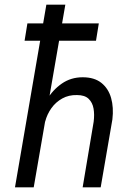

<svg xmlns="http://www.w3.org/2000/svg" viewBox="-20 -800 549 820"><path d="M124 0H44L178 -780H259ZM380 -280Q384 -311 379.5 -336.5Q375 -362 358.5 -378Q342 -394 309 -394Q274 -395 246 -379.5Q218 -364 199.5 -338Q181 -312 173 -281L145 -282Q155 -331 180 -373.5Q205 -416 244 -443Q283 -470 333 -470Q383 -470 413 -446Q443 -422 454.5 -381.5Q466 -341 460 -290L410 0H333ZM97 -700H402L390 -626H85Z"/></svg>

Font: Jost
Style: Italic
Weight: 400
Italic angle: -5°
Version: Version 3.710